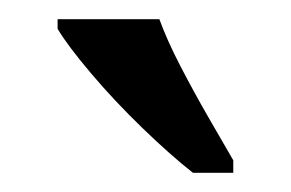

<svg xmlns="http://www.w3.org/2000/svg" viewBox="-20 -786 303 200"><path d="M181 -606Q158 -624 128.5 -652.5Q99 -681 74.5 -710Q50 -739 40 -756V-766H146Q154 -744 168 -717Q182 -690 197 -664Q212 -638 223 -619V-606Z"/></svg>

Font: Noto Serif ExtraCondensed Medium
Style: Regular
Weight: 500
Width: 2
Designer: Monotype Design Team
Foundry: Monotype Imaging Inc.
Version: Version 2.015